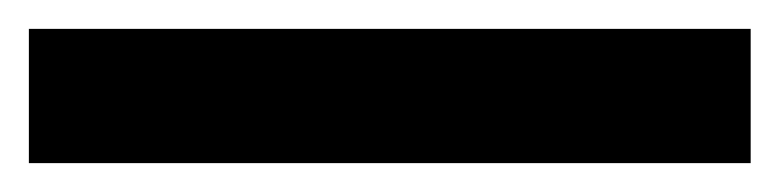

<svg xmlns="http://www.w3.org/2000/svg" viewBox="-20 59 540 133"><path d="M0 79H500V172H0Z"/></svg>

Font: Golos UI Medium
Style: Regular
Weight: 500
Designer: A.Korolkova, Vitaly Kuzmin
Foundry: ParaType Ltd
Version: Version 2.000